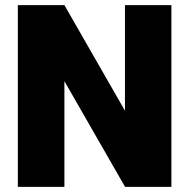

<svg xmlns="http://www.w3.org/2000/svg" viewBox="-20 -731 741 751"><path d="M469.2 0 231.9 -413.6V0H49.8V-710.9H231.9L468.8 -297.9V-710.9H650.4V0Z"/></svg>

Font: Heebo Black
Style: Regular
Weight: 900
Designer: Oded Ezer
Foundry: Meir Sadan
Version: Version 2.001; ttfautohint (v1.5.14-ce02) -l 8 -r 50 -G 200 